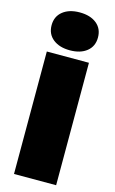

<svg xmlns="http://www.w3.org/2000/svg" viewBox="-151 -1080 679 1136"><g transform="rotate(15 189.0 -512.0)"><path d="M60 -750H318V0H60ZM189 -792Q125 -792 86 -823Q47 -854 47 -908Q47 -962 86 -993Q125 -1024 189 -1024Q254 -1024 292.5 -993Q331 -962 331 -908Q331 -854 292.5 -823Q254 -792 189 -792Z"/></g></svg>

Font: Bounded
Style: Regular
Weight: 900
Designer: Vlad Churkin
Version: Version 1.0